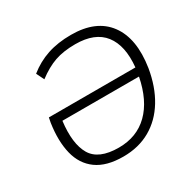

<svg xmlns="http://www.w3.org/2000/svg" viewBox="-158 -878 1059 1051"><g transform="rotate(-30 371.5 -352.5)"><path d="M333 8Q227 8 165.5 -36.5Q104 -81 84 -162Q64 -243 80 -351L86 -382H633Q646 -514 590.5 -585.5Q535 -657 411 -657Q336 -657 281.5 -638Q227 -619 169 -575L145 -624Q201 -669 267 -691Q333 -713 416 -713Q575 -713 647.5 -615Q720 -517 693 -343Q675 -235 627 -156Q579 -77 504.5 -34.5Q430 8 333 8ZM336 -47Q450 -47 524 -119.5Q598 -192 625 -329H141Q124 -192 166.5 -119.5Q209 -47 336 -47Z"/></g></svg>

Font: Mulish Light
Style: Italic
Weight: 300
Italic angle: -9°
Designer: Vernon Adams
Foundry: Vernon Adams
Version: Version 3.603; ttfautohint (v1.8.3)